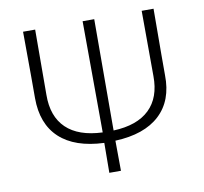

<svg xmlns="http://www.w3.org/2000/svg" viewBox="-73 -718 846 797"><g transform="rotate(-10 349.5 -319.5)"><path d="M623 -359Q625 -252 560.5 -192Q496 -132 373 -127L374 0H325L326 -126Q203 -131 139 -190.5Q75 -250 75 -359V-453L74 -639H125L124 -364Q123 -273 174.5 -223.5Q226 -174 327 -170V-194L325 -639H374L373 -197V-170Q473 -174 524.5 -223.5Q576 -273 575 -364L574 -639H624L623 -444Z"/></g></svg>

Font: Luna Sans Light
Style: Regular
Weight: 300
Designer: Juan Pablo del Peral
Foundry: Huerta Tipografica
Version: Version 2.001; ttfautohint (v1.5)